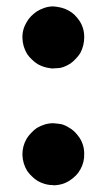

<svg xmlns="http://www.w3.org/2000/svg" viewBox="-20 -545 327 589"><path d="M143.6 -335Q141.6 -335 138.7 -335Q136.7 -335 133.8 -335.9Q124 -336.9 115.2 -339.8Q105.5 -342.8 96.7 -347.7Q86.9 -353.5 79.1 -361.3Q70.3 -369.1 63.5 -378.9Q49.8 -401.4 48.8 -427.7Q47.9 -454.1 61.5 -476.6Q67.4 -487.3 75.2 -495.1Q83 -502.9 92.8 -509.8Q101.6 -515.6 115.2 -520.5Q128.9 -525.4 143.6 -525.4Q156.2 -524.4 168 -521.5Q179.7 -518.6 190.4 -512.7Q201.2 -506.8 209 -499Q216.8 -491.2 223.6 -481.4Q238.3 -459 238.3 -432.6Q238.3 -430.7 238.3 -429.7Q238.3 -405.3 226.6 -382.8Q220.7 -373 212.9 -365.2Q205.1 -356.4 195.3 -349.6Q172.9 -335.9 156.2 -335.9Q138.7 -335 143.6 -335ZM143.6 23.4Q141.6 22.5 138.7 22.5Q136.7 22.5 133.8 22.5Q124 21.5 115.2 18.6Q105.5 15.6 96.7 10.7Q86.9 4.9 79.1 -2.9Q70.3 -10.7 63.5 -20.5Q49.8 -43 48.8 -69.3Q48.8 -71.3 48.8 -72.3Q48.8 -96.7 61.5 -119.1Q67.4 -128.9 75.2 -136.7Q83 -145.5 92.8 -152.3Q104.5 -159.2 117.2 -163.1Q129.9 -167 143.6 -167Q156.2 -166 168 -164.1Q179.7 -161.1 190.4 -154.3Q201.2 -148.4 209 -140.6Q216.8 -132.8 223.6 -123Q238.3 -100.6 238.3 -74.2Q239.3 -47.9 226.6 -25.4Q220.7 -14.6 212.9 -6.8Q205.1 1 195.3 7.8Q183.6 15.6 170.9 19.5Q157.2 23.4 143.6 23.4Z"/></svg>

Font: LeFont
Style: Bold
Weight: 800
Designer: Leryon MEDIA
Version: Version 1.0